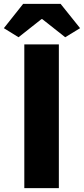

<svg xmlns="http://www.w3.org/2000/svg" viewBox="-40 -975 435 995"><path d="M86 0V-745H265V0ZM56 -782 -20 -829 80 -955H274L375 -829L298 -782L179 -876H175Z"/></svg>

Font: Noto Sans SC Thin Black
Style: Regular
Weight: 900
Version: Version 2.004-H2;hotconv 1.0.118;makeotfexe 2.5.65603